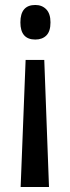

<svg xmlns="http://www.w3.org/2000/svg" viewBox="-20 -565 281 772"><path d="M183 -475Q183 -439 166.5 -422.5Q150 -406 122 -406Q62 -406 62 -475Q62 -545 122 -545Q149 -545 166 -527.5Q183 -510 183 -475ZM83 -324H158L177 187H63Z"/></svg>

Font: Noto Sans Thai Looped ExtraCondensed Medium
Style: Regular
Weight: 500
Width: 2
Designer: Sasikarn Vongin, Ben Mitchell
Foundry: The Fontpad Ltd
Version: Version 1.001; ttfautohint (v1.8.4.7-5d5b)